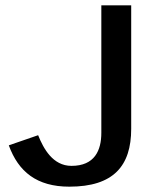

<svg xmlns="http://www.w3.org/2000/svg" viewBox="-20 -689 585 720"><path d="M13 -144C49 -45 118 11 240 11C406 11 472 -67 472 -206V-669H360V-191C360 -125 335 -67 248 -67C178 -67 143 -132 123 -182Z"/></svg>

Font: KpMath
Style: SansBold
Weight: 700
Version: Version 0.66